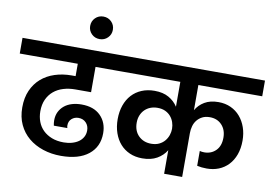

<svg xmlns="http://www.w3.org/2000/svg" viewBox="-117 -1137 1858 1300"><g transform="rotate(10 812.5 -487.5)"><path d="M-21 -740H670V-632H500V-458H392Q348 -458 310 -446.5Q272 -435 244 -411.5Q216 -388 200 -353Q184 -318 184 -272Q184 -233 196.5 -200Q209 -167 233.5 -143Q258 -119 293.5 -105Q329 -91 376 -91Q406 -91 432.5 -98.5Q459 -106 478 -119.5Q497 -133 508 -153Q519 -173 519 -198Q519 -230 499 -251Q479 -272 447 -272Q420 -272 400.5 -255Q381 -238 381 -209Q381 -198 384 -191H291Q289 -200 288 -209.5Q287 -219 287 -227Q287 -260 299.5 -285.5Q312 -311 334 -329Q356 -347 386 -356Q416 -365 452 -365Q536 -365 582.5 -318.5Q629 -272 629 -198Q629 -105 562 -51.5Q495 2 373 2Q307 2 249.5 -17Q192 -36 149.5 -71.5Q107 -107 83 -158.5Q59 -210 59 -276Q59 -343 81.5 -393.5Q104 -444 143 -478Q182 -512 235.5 -529.5Q289 -547 351 -547H378V-632H-21Z M494 -822Q461 -822 438.5 -844.5Q416 -867 416 -899Q416 -932 438.5 -954.5Q461 -977 494 -977Q527 -977 549.5 -954.5Q572 -932 572 -899Q572 -867 549.5 -844.5Q527 -822 494 -822Z M1083 -162Q1060 -124 1019 -100.5Q978 -77 918 -77Q870 -77 831.5 -94Q793 -111 766 -141.5Q739 -172 724 -215Q709 -258 709 -310Q709 -362 724 -405Q739 -448 767 -478.5Q795 -509 834.5 -525.5Q874 -542 923 -542Q981 -542 1020.5 -519.5Q1060 -497 1083 -461V-632H629V-740H1646V-632H1207V-459Q1228 -496 1266.5 -519Q1305 -542 1362 -542Q1409 -542 1447 -524.5Q1485 -507 1511.5 -476Q1538 -445 1552.5 -403.5Q1567 -362 1567 -313Q1567 -259 1551.5 -216.5Q1536 -174 1508 -144.5Q1480 -115 1442.5 -100Q1405 -85 1360 -85Q1325 -85 1294 -92V-194Q1301 -192 1309 -191Q1317 -190 1325 -190Q1373 -190 1404.5 -221.5Q1436 -253 1436 -310Q1436 -364 1404.5 -397.5Q1373 -431 1322 -431Q1292 -431 1270.5 -420Q1249 -409 1234.5 -391Q1220 -373 1213.5 -349.5Q1207 -326 1207 -301V0H1083ZM961 -185Q992 -185 1015 -196Q1038 -207 1053 -225Q1068 -243 1075.5 -265Q1083 -287 1083 -309Q1083 -332 1075.5 -354Q1068 -376 1053 -393.5Q1038 -411 1015.5 -421.5Q993 -432 962 -432Q936 -432 914 -423.5Q892 -415 875.5 -399Q859 -383 849.5 -360Q840 -337 840 -309Q840 -252 874 -218.5Q908 -185 961 -185Z"/></g></svg>

Font: SVN-Poppins SemiBold
Style: Regular
Weight: 600
Designer: Ninad Kale (Devanagari), Jonny Pinhorn (Latin)
Foundry: Indian Type Foundry
Version: Version 3.002 2017